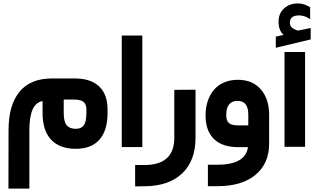

<svg xmlns="http://www.w3.org/2000/svg" viewBox="-20 -859 1845 1121"><path d="M410.2 -277.8H352.1V-199.2Q352.1 -148.9 369.1 -127.9Q386.2 -106.9 422.9 -106.9Q454.6 -106.9 469.5 -127.7Q484.4 -148.4 484.4 -199.2V-219.7Q484.4 -250.5 467.8 -264.2Q451.2 -277.8 410.2 -277.8ZM151.4 -97.2V222.7V242.2H131.8H48.8H29.3V222.7L29.8 -97.2Q29.8 -245.6 93.8 -323.2Q157.7 -400.9 283.2 -400.9H417.5Q509.3 -400.9 558.6 -354.5Q607.9 -308.1 607.9 -220.2V-198.7Q607.9 -97.7 560.8 -43.9Q513.7 9.8 422.9 9.8Q328.1 9.8 278.3 -43.7Q228.5 -97.2 228.5 -198.2V-269Q188.5 -261.2 169.9 -218.5Q151.4 -175.8 151.4 -97.2Z M710.4 -651.4H791.5H811V-631.8V-20V-0.5H791.5H710.4H690.9V-20V-631.8V-651.4Z M822.8 104.5Q997.6 104.5 997.6 -54.2V-314.9V-334.5H1017.1L1102.1 -335H1121.6V-315.4V-54.2Q1121.6 78.6 1043.9 153.1Q966.3 227.5 823.7 228.5L789.1 229L769 229.5V209.5V124V104.5H788.6Z M1551.3 -189.5V-19.5Q1551.3 95.7 1471.7 161.9Q1392.1 228 1249.5 228H1213.4H1193.8V208.5V122.6V103H1213.4H1246.6Q1413.6 103 1427.7 0H1369.6Q1277.8 0 1229 -47.6Q1180.2 -95.2 1180.2 -185.1Q1180.2 -229 1192.1 -266.4Q1204.1 -303.7 1227.3 -332.3Q1250.5 -360.8 1286.9 -377Q1323.2 -393.1 1369.1 -393.1Q1454.6 -393.1 1502.9 -337.2Q1551.3 -281.2 1551.3 -189.5ZM1300.8 -187Q1300.8 -154.8 1316.2 -140.9Q1331.5 -127 1369.1 -127H1429.7V-189.9Q1429.7 -270 1367.2 -270Q1300.8 -270 1300.8 -187Z M1660.6 -555.4H1741.7H1761.2V-538.8V-18.5V-1.9H1741.7H1660.6H1641.1V-18.5V-538.8V-555.4ZM1635.3 -655.3Q1620.1 -669.9 1613.3 -688.5Q1606.4 -707 1606.4 -732.4Q1606.4 -780.8 1638.4 -809.8Q1670.4 -838.9 1719.2 -838.9Q1731.4 -838.9 1743.4 -836.4Q1755.4 -834 1766.4 -829.3Q1777.3 -824.7 1788.1 -818.4L1790.5 -816.9V-814L1791 -755.9V-747.1L1783.7 -751.5Q1773.9 -757.8 1764.4 -761.5Q1754.9 -765.1 1745.4 -767.1Q1735.8 -769 1726.1 -769Q1672.4 -769 1672.4 -726.1Q1672.4 -716.3 1676.3 -708.7Q1680.2 -701.2 1689 -694.6Q1697.8 -688 1712.4 -682.6Q1717.3 -680.7 1720.2 -680.7Q1721.2 -680.7 1723.1 -681.2Q1735.4 -683.6 1757.8 -688Q1780.3 -692.4 1788.1 -694.3L1793.9 -695.3V-689.5V-632.8V-628.9L1790 -627.9L1596.2 -581.5L1590.3 -580.1V-585.9V-641.1V-645L1594.2 -646Z"/></svg>

Font: Shabnam FD-WOL
Style: Bold-FD-WOL
Weight: 700
Foundry: DejaVu fonts team - Redesigned by Saber Rastikerdar - Based on Vazir font
Version: Version 5.0.0